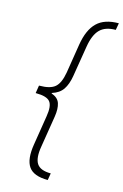

<svg xmlns="http://www.w3.org/2000/svg" viewBox="-135 -820 661 1028"><g transform="rotate(15 195.0 -306.5)"><path d="M239.7 147.7Q160.9 147.7 133.2 107.6Q105.5 67.5 119.3 -17L145.2 -179Q155.5 -239 137.1 -262.1Q118.6 -285.2 58.2 -285.2H56.8L63.6 -328.5H65Q126.1 -328.5 152.3 -351.6Q178.6 -374.6 188.9 -434.7L214.8 -596.6Q228.7 -681.1 270.1 -721.2Q311.4 -761.4 390.3 -761.4L383.5 -723Q326 -723 296.3 -693Q266.7 -663 255.7 -596.6L227.6 -425.1Q219.8 -378.2 200.3 -349.4Q180.8 -320.7 140.3 -308.2L139.9 -305Q176.1 -293 185.7 -264Q195.3 -235.1 187.9 -188.6L160.2 -17Q148.8 49.4 168.5 79.4Q188.2 109.4 246.1 109.4Z"/></g></svg>

Font: Inter UI Extra Light
Style: Italic
Weight: 200
Italic angle: -9.39999°
Designer: Rasmus Andersson
Foundry: rsms
Version: 3.2;8d6f07862